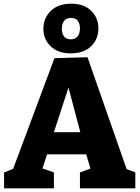

<svg xmlns="http://www.w3.org/2000/svg" viewBox="-20 -1020 756 1040"><path d="M454 -710 666 -104 713 -86V0H413V-86L470 -107L447 -184H235L210 -108L272 -86V0H2V-86L51 -105L275 -705ZM415 -304 351 -546 272 -304ZM215 -864Q215 -922 255 -961Q295 -1000 366 -1000Q435 -1000 474 -961.5Q513 -923 513 -866Q513 -808 473.5 -769.5Q434 -731 363 -731Q294 -731 254.5 -769Q215 -807 215 -864ZM413 -866Q413 -892 401 -907.5Q389 -923 365 -923Q340 -923 327.5 -907Q315 -891 315 -864Q315 -838 327 -822.5Q339 -807 363 -807Q388 -807 400.5 -823Q413 -839 413 -866Z"/></svg>

Font: Bitter Pro ExtraBold
Style: Regular
Weight: 800
Designer: Sol Matas, and Bitter project Authors
Foundry: Sol Matas
Version: Version 1.010